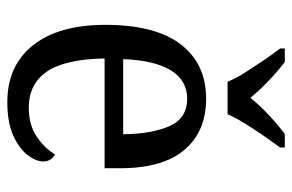

<svg xmlns="http://www.w3.org/2000/svg" viewBox="-160 -646 816 537"><g transform="rotate(90 248.5 -378.0)"><path d="M266 10Q164 10 107 -62Q50 -134 50 -264Q50 -404 104.5 -475Q159 -546 257 -546Q348 -546 399.5 -485.5Q451 -425 451 -306V-262H144Q146 -152 180.5 -101Q215 -50 282 -50Q330 -50 363 -72.5Q396 -95 412 -123Q420 -120 426 -111.5Q432 -103 432 -90Q432 -70 414 -46.5Q396 -23 359.5 -6.5Q323 10 266 10ZM356 -314Q355 -395 333 -444Q311 -493 257 -493Q205 -493 177 -447Q149 -401 146 -314ZM209 -606Q200 -629 183 -655.5Q166 -682 148.5 -708Q131 -734 116 -753V-766H154Q171 -753 189 -737Q207 -721 223.5 -704Q240 -687 254 -670Q268 -687 284.5 -704Q301 -721 319.5 -737Q338 -753 355 -766H393V-753Q379 -734 361 -708Q343 -682 326.5 -655.5Q310 -629 300 -606Z"/></g></svg>

Font: Noto Serif SemiCondensed
Style: Regular
Weight: 400
Width: 4
Designer: Monotype Design Team
Foundry: Monotype Imaging Inc.
Version: Version 2.013